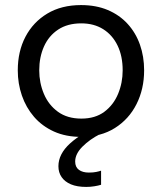

<svg xmlns="http://www.w3.org/2000/svg" viewBox="-20 -528 638 756"><path d="M300.5 11Q239 11 192.2 -10.2Q145.5 -31.5 114 -68Q82.5 -104.5 66.2 -151.8Q50 -199 50 -251Q50 -325.5 80.2 -383.2Q110.5 -441 166.2 -474.5Q222 -508 299 -508Q358.5 -508 404.5 -488.5Q450.5 -469 482.5 -434Q514.5 -399 531 -352.2Q547.5 -305.5 547.5 -251Q547.5 -177.5 517.5 -118Q487.5 -58.5 432.2 -23.8Q377 11 300.5 11ZM300.5 -61Q355 -61 391 -88Q427 -115 445 -158.5Q463 -202 463 -251Q463 -307 443 -348.5Q423 -390 386.5 -413Q350 -436 300 -436Q246 -436 209 -411.5Q172 -387 153.2 -345Q134.5 -303 134.5 -251Q134.5 -202 152.8 -158.5Q171 -115 208 -88Q245 -61 300.5 -61ZM319.5 208Q283.5 208 259.2 197.8Q235 187.5 222.5 169.2Q210 151 210 126.5Q210 102.5 221.5 80Q233 57.5 255.8 36.8Q278.5 16 311.5 -3.5V-21.5L355 -25L374 0Q333.5 20.5 304.8 49.2Q276 78 276 108Q276 130 290.8 140.8Q305.5 151.5 330 151.5Q347 151.5 359 149Q371 146.5 378 144V199.5Q367 203 351.2 205.5Q335.5 208 319.5 208Z"/></svg>

Font: Commissioner Thin
Style: Regular
Weight: 400
Version: Version 1.000